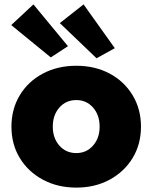

<svg xmlns="http://www.w3.org/2000/svg" viewBox="-20 -843 693 873"><path d="M327 10Q242 10 175 -26Q108 -62 70 -124.5Q32 -187 32 -267Q32 -347 70 -410Q108 -473 175 -508.5Q242 -544 327 -544Q412 -544 478.5 -508.5Q545 -473 583 -410Q621 -347 621 -267Q621 -187 583 -124.5Q545 -62 478.5 -26Q412 10 327 10ZM327 -147Q373 -147 403 -181Q433 -215 433 -267Q433 -320 403 -354Q373 -388 327 -388Q280 -388 250 -354Q220 -320 220 -267Q220 -215 250 -181Q280 -147 327 -147ZM419 -578 252 -738 360 -823 502 -624ZM211 -582 31 -729 132 -823 289 -633Z"/></svg>

Font: Lexend Deca ExtraBold
Style: Regular
Weight: 800
Designer: Bonnie Shaver-Troup, Thomas Jockin
Foundry: Lexend
Version: Version 1.008; ttfautohint (v1.8.4.7-5d5b)